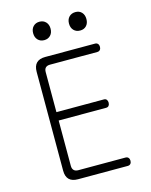

<svg xmlns="http://www.w3.org/2000/svg" viewBox="-135 -1021 871 1107"><g transform="rotate(-15 300.0 -467.5)"><path d="M170 -406H453Q464 -406 469.5 -399Q475 -392 475 -381Q475 -370 469.5 -363Q464 -356 453 -356H170V-85Q170 -68 179 -59Q188 -50 205 -50H487Q498 -50 504 -43Q510 -36 510 -25Q510 -14 504 -7Q498 0 487 0H190Q155 0 137.5 -17.5Q120 -35 120 -70V-660Q120 -695 137.5 -712.5Q155 -730 190 -730H487Q498 -730 504 -723Q510 -716 510 -705Q510 -694 504 -687Q498 -680 487 -680H205Q188 -680 179 -671.5Q170 -663 170 -645ZM425 -825Q401 -825 386.5 -840Q372 -855 372 -880Q372 -905 386.5 -920Q401 -935 425 -935Q448 -935 462 -920Q476 -905 476 -880Q476 -855 462 -840Q448 -825 425 -825ZM210 -825Q187 -825 172.5 -840Q158 -855 158 -880Q158 -905 172.5 -920Q187 -935 210 -935Q233 -935 247.5 -920Q262 -905 262 -880Q262 -855 247.5 -840Q233 -825 210 -825Z"/></g></svg>

Font: Maple Mono Thin
Style: Regular
Weight: 250
Monospace: yes
Designer: subframe7536
Version: Version 7.000